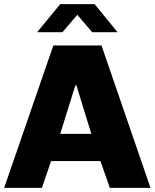

<svg xmlns="http://www.w3.org/2000/svg" viewBox="-22 -905 745 925"><path d="M-2 0 235 -686H467L703 0H507L462 -129H224L180 0ZM268 -260H418L346 -494H341ZM157 -750 268 -885H434L544 -750H422L334 -853H367L279 -750Z"/></svg>

Font: Chivo Medium ExtraBold
Style: Regular
Weight: 800
Version: Version 2.002